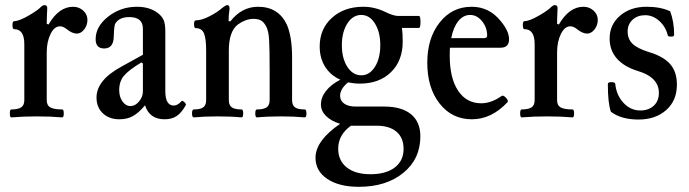

<svg xmlns="http://www.w3.org/2000/svg" viewBox="-20 -451 2670 744"><path d="M23.9 3.9Q18.1 3.9 18.1 -11.5Q18.1 -26.9 23.9 -26.9Q49.8 -26.9 62 -34.9Q74.2 -43 74.2 -63V-279.8Q74.2 -337.9 35.2 -337.9Q28.3 -337.9 28.3 -353.5Q28.3 -369.1 35.2 -369.1Q53.7 -369.1 90.6 -390.4Q127.4 -411.6 139.2 -424.8Q147 -431.2 151.9 -431.2Q163.1 -431.2 163.1 -419.9Q161.1 -379.9 161.1 -358.9L168 -356Q208 -424.8 263.2 -424.8Q286.1 -424.8 302.5 -409.9Q318.8 -395 318.8 -374Q318.8 -353 306.2 -336.9Q293.5 -320.8 277.8 -320.8Q259.8 -320.8 238.8 -337.9Q224.6 -349.1 212.9 -349.1Q190.4 -349.1 175.8 -319.1Q161.1 -289.1 161.1 -248V-63Q161.1 -42.5 175.3 -34.7Q189.5 -26.9 221.2 -26.9Q227.1 -26.9 227.1 -11.5Q227.1 3.9 221.2 3.9Q176.8 0 123 0Q69.3 0 23.9 3.9Z M442.9 11.2Q402.8 11.2 378.4 -12Q354 -35.2 354 -73.2Q354 -140.6 450.7 -192.9L533.7 -238.8V-339.8Q533.7 -384.8 481 -384.8Q441.9 -384.8 426.8 -359.9Q422.4 -354 420.9 -312Q420.9 -263.2 383.8 -263.2Q350.6 -263.2 350.6 -298.8Q350.6 -348.6 399.2 -386.7Q447.8 -424.8 510.7 -424.8Q558.1 -424.8 589.8 -401.9Q607.4 -388.7 614 -373.5Q620.6 -358.4 620.6 -330.1V-97.2Q620.6 -42 653.8 -42Q668 -42 683.6 -59.1Q687 -62.5 694.8 -54.9Q702.6 -47.4 699.7 -43Q683.1 -13.7 664.3 -1.2Q645.5 11.2 617.7 11.2Q559.1 11.2 542 -43Q517.6 -13.7 495.1 -1.2Q472.7 11.2 442.9 11.2ZM485.8 -40Q503.9 -40 518.8 -57.9Q533.7 -75.7 533.7 -97.2V-205.1L527.8 -209Q477.5 -178.7 459.7 -156.7Q441.9 -134.8 441.9 -102.1Q441.9 -75.7 454.6 -57.9Q467.3 -40 485.8 -40Z M731 3.9Q724.1 3.9 724.1 -11.5Q724.1 -26.9 731 -26.9Q755.9 -26.9 767.3 -34.9Q778.8 -43 778.8 -63V-255.9Q778.8 -301.3 770.5 -321.5Q762.2 -341.8 738.8 -341.8Q731.9 -341.8 731.9 -356.9Q731.9 -372.1 738.8 -372.1Q761.2 -372.1 792.7 -388.4Q824.2 -404.8 841.8 -420.9Q855 -431.2 860.8 -431.2Q869.6 -431.2 869.6 -417Q865.7 -392.6 865.7 -369.1L872.6 -368.2Q917 -424.8 980 -424.8Q1059.1 -424.8 1091.8 -355Q1111.8 -308.1 1111.8 -229V-63Q1111.8 -43 1123.3 -34.9Q1134.8 -26.9 1160.6 -26.9Q1167.5 -26.9 1167.5 -11.5Q1167.5 3.9 1160.6 3.9Q1119.6 0 1068.8 0Q1016.6 0 975.6 3.9Q969.2 3.9 969.2 -11.5Q969.2 -26.9 975.6 -26.9Q1001 -26.9 1012.9 -34.9Q1024.9 -43 1024.9 -63V-174.8Q1024.9 -260.7 1022.9 -294.9Q1021 -329.1 1012.7 -346.2Q1003.4 -364.7 991.9 -371.3Q980.5 -377.9 961.9 -377.9Q933.1 -377.9 902.8 -356.9Q866.7 -330.1 866.7 -254.9V-63Q866.7 -43 878.4 -34.9Q890.1 -26.9 916 -26.9Q922.4 -26.9 922.4 -11.5Q922.4 3.9 916 3.9Q875 0 822.8 0Q772 0 731 3.9Z M1374.5 -127Q1352.1 -127 1328.6 -131.8Q1297.9 -106.4 1297.9 -80.1Q1297.9 -60.5 1314 -49.3Q1330.1 -38.1 1357.9 -38.1H1468.8Q1536.6 -38.1 1572.8 -8.3Q1608.9 21.5 1608.9 77.1Q1608.9 165 1542.7 219Q1476.6 272.9 1370.6 272.9Q1293.9 272.9 1248.3 242.4Q1202.6 211.9 1202.6 160.2Q1202.6 94.2 1297.9 28.8Q1263.2 18.1 1243.4 -1.5Q1223.6 -21 1223.6 -45.9Q1223.6 -73.7 1243.4 -98.9Q1263.2 -124 1298.8 -142.1Q1261.2 -158.7 1240 -192.1Q1218.8 -225.6 1218.8 -271Q1218.8 -338.9 1266.1 -381.8Q1313.5 -424.8 1387.7 -424.8Q1431.6 -424.8 1472.7 -404.8Q1504.9 -389.2 1522.9 -389.2H1603.5Q1609.4 -389.2 1609.4 -366Q1609.4 -342.8 1603.5 -342.8H1537.6Q1540.5 -320.3 1540.5 -290Q1540.5 -215.8 1495.1 -171.4Q1449.7 -127 1374.5 -127ZM1379.9 -159.2Q1412.1 -159.2 1432.9 -192.1Q1453.6 -225.1 1453.6 -275.9Q1453.6 -326.7 1432.9 -359.9Q1412.1 -393.1 1379.9 -393.1Q1347.2 -393.1 1325.9 -359.9Q1304.7 -326.7 1304.7 -275.9Q1304.7 -225.1 1325.9 -192.1Q1347.2 -159.2 1379.9 -159.2ZM1415.5 224.1Q1475.6 224.1 1509.8 198Q1543.9 171.9 1543.9 126Q1543.9 83 1516.6 59.6Q1489.3 36.1 1439 36.1H1339.8Q1290.5 71.8 1290.5 125Q1290.5 171.4 1323.7 197.8Q1356.9 224.1 1415.5 224.1Z M1808.6 11.2Q1731.4 11.2 1683.6 -49.6Q1635.7 -110.4 1635.7 -208Q1635.7 -303.2 1683.8 -364Q1731.9 -424.8 1807.6 -424.8Q1876 -424.8 1920.4 -369.1Q1952.6 -330.6 1952.6 -298.8Q1952.6 -266.1 1919.4 -266.1H1723.6Q1722.7 -256.3 1722.7 -234.9Q1722.7 -148.4 1755.1 -99.6Q1787.6 -50.8 1844.7 -50.8Q1883.8 -50.8 1923.8 -79.1Q1930.2 -83.5 1940.7 -72Q1951.2 -60.5 1946.8 -55.2Q1884.8 11.2 1808.6 11.2ZM1728.5 -303.2H1855.5Q1867.7 -303.2 1867.7 -313Q1867.7 -344.7 1847.9 -368.9Q1828.1 -393.1 1801.8 -393.1Q1775.4 -393.1 1756.1 -369.4Q1736.8 -345.7 1728.5 -303.2Z M2001.5 3.9Q1995.6 3.9 1995.6 -11.5Q1995.6 -26.9 2001.5 -26.9Q2027.3 -26.9 2039.6 -34.9Q2051.8 -43 2051.8 -63V-279.8Q2051.8 -337.9 2012.7 -337.9Q2005.9 -337.9 2005.9 -353.5Q2005.9 -369.1 2012.7 -369.1Q2031.2 -369.1 2068.1 -390.4Q2105 -411.6 2116.7 -424.8Q2124.5 -431.2 2129.4 -431.2Q2140.6 -431.2 2140.6 -419.9Q2138.7 -379.9 2138.7 -358.9L2145.5 -356Q2185.5 -424.8 2240.7 -424.8Q2263.7 -424.8 2280 -409.9Q2296.4 -395 2296.4 -374Q2296.4 -353 2283.7 -336.9Q2271 -320.8 2255.4 -320.8Q2237.3 -320.8 2216.3 -337.9Q2202.1 -349.1 2190.4 -349.1Q2168 -349.1 2153.3 -319.1Q2138.7 -289.1 2138.7 -248V-63Q2138.7 -42.5 2152.8 -34.7Q2167 -26.9 2198.7 -26.9Q2204.6 -26.9 2204.6 -11.5Q2204.6 3.9 2198.7 3.9Q2154.3 0 2100.6 0Q2046.9 0 2001.5 3.9Z M2454.1 12.2Q2386.7 12.2 2347.2 -18.1Q2335.4 -50.8 2335.4 -125Q2335.4 -132.8 2349.1 -132.8Q2364.3 -132.8 2364.3 -125Q2368.7 -82 2396 -52.5Q2423.3 -22.9 2461.4 -22.9Q2493.2 -22.9 2513.2 -41.3Q2533.2 -59.6 2533.2 -90.8Q2533.2 -151.4 2452.1 -175.8Q2398.9 -191.9 2370.6 -223.9Q2342.3 -255.9 2342.3 -301.8Q2342.3 -355.5 2382.6 -390.1Q2422.9 -424.8 2485.4 -424.8Q2540 -424.8 2577.1 -407.2Q2592.3 -365.7 2592.3 -315.9Q2592.3 -309.1 2580.1 -309.1Q2567.4 -309.1 2567.4 -314.9Q2559.1 -348.1 2534.4 -370.1Q2509.8 -392.1 2480 -392.1Q2450.2 -392.1 2431.2 -374.5Q2412.1 -356.9 2412.1 -329.1Q2412.1 -299.8 2430.7 -281.7Q2449.2 -263.7 2492.2 -250Q2550.3 -232.9 2576.7 -202.9Q2603 -172.9 2603 -123Q2603 -61.5 2561.8 -24.7Q2520.5 12.2 2454.1 12.2Z"/></svg>

Font: Junicode SmCond Medium
Style: Regular
Weight: 500
Width: 4
Designer: Peter S. Baker
Version: Version 2.206